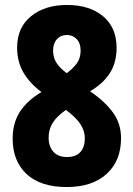

<svg xmlns="http://www.w3.org/2000/svg" viewBox="-20 -744 538 774"><path d="M249 10Q143 10 87 -42.5Q31 -95 31 -185Q31 -248 60 -293Q89 -338 147 -373Q99 -409 74 -452.5Q49 -496 49 -552Q49 -633 105 -678.5Q161 -724 250 -724Q341 -724 395.5 -678.5Q450 -633 450 -551Q450 -492 423 -449.5Q396 -407 343 -376Q402 -336 435 -291Q468 -246 468 -187Q468 -96 410 -43Q352 10 249 10ZM249 -449Q277 -470 291 -490.5Q305 -511 305 -540Q305 -570 289 -586.5Q273 -603 250 -603Q225 -603 209.5 -586Q194 -569 194 -540Q194 -511 208.5 -489.5Q223 -468 249 -449ZM250 -111Q286 -111 304 -131Q322 -151 322 -187Q322 -216 304.5 -243Q287 -270 246 -301Q210 -276 193 -249.5Q176 -223 176 -189Q176 -154 195 -132.5Q214 -111 250 -111Z"/></svg>

Font: Noto Sans Devanagari Condensed ExtraBold
Style: Regular
Weight: 800
Width: 3
Designer: Jelle Bosma - Monotype Design Team
Foundry: Monotype Imaging Inc.
Version: Version 2.004; ttfautohint (v1.8.4.7-5d5b)